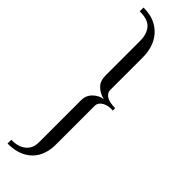

<svg xmlns="http://www.w3.org/2000/svg" viewBox="-355 -859 1071 1071"><g transform="rotate(45 180.5 -323.5)"><path d="M19 183.1Q70.8 185.1 104.5 159.7Q138.2 133.8 138.2 83V-247.1Q138.2 -285.6 163.6 -311Q189.5 -336.9 224.1 -341.8Q187.5 -349.6 162.1 -374.5Q137.2 -398.4 137.2 -441.9V-714.8Q137.2 -767.6 111.3 -798.8Q85.4 -830.1 19 -830.1V-859.9Q69.8 -859.9 105.5 -844.2Q141.6 -828.1 166 -800.3Q189.9 -772.5 201.7 -736.3Q212.9 -701.2 212.9 -659.2V-404.8Q212.9 -389.2 221.2 -378.4Q230 -367.2 242.2 -361.8Q256.3 -355.5 271.5 -353.5Q290 -351.1 304.2 -351.1V-332Q291 -334 272.9 -331.5Q258.8 -329.6 244.1 -322.3Q231 -315.9 222.7 -305.2Q213.9 -293.9 213.9 -277.8V27.8Q213.9 67.4 202.1 101.1Q190.4 135.3 166 160.2Q141.1 185.5 105.5 199.2Q69.3 212.9 19 212.9Z"/></g></svg>

Font: SimahzazaarabicW05-Light
Style: Regular
Weight: 300
Designer: Ahmed zaza
Foundry: Ahmed zaza
Version: Version 1.001